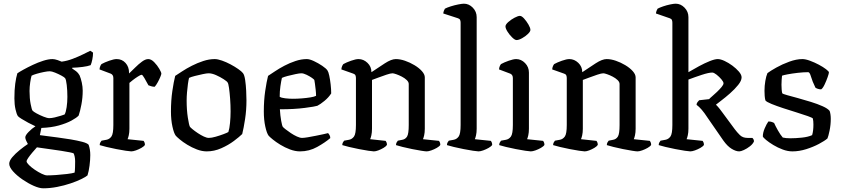

<svg xmlns="http://www.w3.org/2000/svg" viewBox="-20 -820 4568 1040"><path d="M214 200Q193 200 162.5 186.5Q132 173 101.5 152Q71 131 50.5 108Q30 85 30 67Q30 51 46.5 31.5Q63 12 86.5 -7Q110 -26 131 -40Q127 -47 122 -57.5Q117 -68 117 -76Q117 -87 135 -105.5Q153 -124 172 -136Q154 -144 133.5 -155Q113 -166 97 -176Q81 -186 77 -191Q70 -201 64 -227.5Q58 -254 58 -287Q58 -333 62.5 -366.5Q67 -400 74 -423Q84 -430 106.5 -442.5Q129 -455 157.5 -468.5Q186 -482 214.5 -491Q243 -500 264 -500Q276 -500 292 -494.5Q308 -489 314 -486Q344 -490 374 -501.5Q404 -513 429.5 -525.5Q455 -538 469 -545L484 -535Q484 -517 480 -497.5Q476 -478 471 -467Q455 -461 427.5 -457.5Q400 -454 371 -453V-449Q382 -442 392.5 -434Q403 -426 411 -412Q418 -396 423 -373Q428 -350 428 -329Q428 -291 421 -254Q414 -217 406 -194Q395 -182 367.5 -167Q340 -152 299 -140.5Q258 -129 204 -127L196 -88Q203 -87 229.5 -83.5Q256 -80 291.5 -75.5Q327 -71 362.5 -65Q398 -59 425 -52Q452 -45 460 -36Q469 -11 469 20Q469 46 465 77Q461 108 454 130Q445 138 420.5 150Q396 162 362 173.5Q328 185 289.5 192.5Q251 200 214 200ZM247 -180Q259 -180 276.5 -184Q294 -188 309.5 -193Q325 -198 330 -200Q337 -212 341 -239.5Q345 -267 345 -295Q345 -330 341.5 -359.5Q338 -389 333 -396Q330 -401 313.5 -410Q297 -419 278.5 -426.5Q260 -434 250 -434Q238 -434 218 -430Q198 -426 179 -420.5Q160 -415 151 -410Q147 -397 143.5 -373Q140 -349 140 -327Q140 -287 146 -256.5Q152 -226 156 -221Q161 -215 178.5 -205.5Q196 -196 216 -188Q236 -180 247 -180ZM235 130Q255 130 284.5 128Q314 126 342.5 122.5Q371 119 384 115Q386 107 386.5 85Q387 63 387 54Q387 40 384.5 28.5Q382 17 379 11Q377 9 358 5Q339 1 312 -3Q285 -7 257 -11Q229 -15 207.5 -18Q186 -21 180 -22Q168 -9 155 6.5Q142 22 133 35Q124 48 124 54Q124 61 137 74Q150 87 168.5 99.5Q187 112 205.5 121Q224 130 235 130Z M691 0Q684 0 661 -3.5Q638 -7 610 -12.5Q582 -18 557 -24Q532 -30 520 -34Q520 -42 523.5 -48.5Q527 -55 530 -58L557 -63Q573 -66 583.5 -80.5Q594 -95 594 -143V-397Q594 -415 580 -421L519 -444Q520 -455 523.5 -462.5Q527 -470 530 -473Q546 -482 571.5 -491Q597 -500 612 -500Q641 -500 660 -479Q679 -458 679 -426V-422Q694 -436 712.5 -454.5Q731 -473 749.5 -486.5Q768 -500 783 -500Q799 -500 815.5 -483Q832 -466 843 -447Q854 -428 854 -421Q854 -417 848.5 -403.5Q843 -390 834.5 -374.5Q826 -359 818 -350Q808 -350 798.5 -353Q789 -356 784 -358Q772 -380 762 -397.5Q752 -415 747 -415Q742 -415 727 -405.5Q712 -396 698 -385Q684 -374 681 -371V-123Q681 -102 677.5 -87Q674 -72 671 -66L758 -57Q760 -55 762.5 -49Q765 -43 765 -35Q760 -27 746 -19Q732 -11 716.5 -5.5Q701 0 691 0Z M1100 0Q1074 0 1046.5 -10.5Q1019 -21 994.5 -36Q970 -51 953.5 -65Q937 -79 932 -85Q922 -98 914 -134.5Q906 -171 906 -216Q906 -276 913.5 -327Q921 -378 929 -409Q943 -418 966.5 -433.5Q990 -449 1019.5 -464Q1049 -479 1081 -489.5Q1113 -500 1143 -500Q1159 -500 1182 -492Q1205 -484 1228.5 -471.5Q1252 -459 1270.5 -446Q1289 -433 1296 -424Q1304 -414 1308 -386.5Q1312 -359 1313.5 -328Q1315 -297 1315 -276Q1315 -224 1307.5 -175Q1300 -126 1292 -94Q1277 -79 1247 -56.5Q1217 -34 1178.5 -17Q1140 0 1100 0ZM1111 -73Q1126 -73 1148.5 -79.5Q1171 -86 1191 -93.5Q1211 -101 1217 -105Q1223 -123 1226 -154.5Q1229 -186 1229 -216Q1229 -251 1226.5 -285Q1224 -319 1220.5 -343.5Q1217 -368 1213 -373Q1210 -379 1191.5 -391Q1173 -403 1150.5 -413Q1128 -423 1110 -423Q1100 -423 1078.5 -418.5Q1057 -414 1035.5 -408.5Q1014 -403 1004 -398Q1001 -387 998 -365.5Q995 -344 993 -320Q991 -296 991 -276Q991 -224 997.5 -182.5Q1004 -141 1009 -133Q1012 -129 1023.5 -119.5Q1035 -110 1051.5 -99Q1068 -88 1084 -80.5Q1100 -73 1111 -73Z M1605 0Q1579 0 1551 -10.5Q1523 -21 1498.5 -36Q1474 -51 1457 -65Q1440 -79 1435 -85Q1425 -98 1417 -134.5Q1409 -171 1409 -216Q1409 -276 1416.5 -327Q1424 -378 1432 -409Q1446 -418 1469 -433.5Q1492 -449 1520.5 -464Q1549 -479 1580.5 -489.5Q1612 -500 1642 -500Q1657 -500 1680.5 -489Q1704 -478 1725.5 -463.5Q1747 -449 1754 -438Q1759 -431 1763.5 -410Q1768 -389 1771 -363Q1774 -337 1774 -314Q1760 -292 1737.5 -273.5Q1715 -255 1699 -247Q1688 -243 1631 -235.5Q1574 -228 1496 -228Q1498 -194 1503 -166Q1508 -138 1512 -133Q1515 -129 1527 -119.5Q1539 -110 1555.5 -99Q1572 -88 1588.5 -80.5Q1605 -73 1616 -73Q1627 -73 1647.5 -76.5Q1668 -80 1690.5 -84.5Q1713 -89 1731.5 -93Q1750 -97 1757 -99Q1761 -95 1765 -88Q1769 -81 1769 -72Q1741 -48 1698 -24Q1655 0 1605 0ZM1566 -285Q1589 -285 1614.5 -287Q1640 -289 1661.5 -292.5Q1683 -296 1692 -301Q1692 -315 1690 -333Q1688 -351 1686 -366Q1684 -381 1683 -385Q1683 -389 1670 -398Q1657 -407 1640.5 -415Q1624 -423 1612 -423Q1602 -423 1580.5 -418.5Q1559 -414 1538 -408.5Q1517 -403 1507 -398Q1503 -381 1499 -353.5Q1495 -326 1495 -296Q1503 -290 1525 -287.5Q1547 -285 1566 -285Z M2005 0Q1998 0 1975 -3.5Q1952 -7 1924 -12.5Q1896 -18 1871 -24Q1846 -30 1834 -34Q1834 -42 1837.5 -48.5Q1841 -55 1844 -58L1871 -63Q1887 -66 1897.5 -80.5Q1908 -95 1908 -143V-397Q1908 -405 1905.5 -411.5Q1903 -418 1894 -421L1829 -444Q1830 -455 1833.5 -462.5Q1837 -470 1840 -473Q1856 -482 1881.5 -491Q1907 -500 1922 -500Q1949 -500 1970.5 -479.5Q1992 -459 1992 -429Q2029 -454 2064.5 -477Q2100 -500 2124 -500Q2147 -500 2173.5 -491Q2200 -482 2225 -467Q2250 -452 2265.5 -434.5Q2281 -417 2281 -401V-123Q2281 -102 2277.5 -87Q2274 -72 2271 -66L2358 -57Q2360 -55 2362.5 -49Q2365 -43 2365 -35Q2360 -27 2346 -19Q2332 -11 2316.5 -5.5Q2301 0 2291 0Q2284 0 2262 -3.5Q2240 -7 2212.5 -12.5Q2185 -18 2161 -24Q2137 -30 2125 -34Q2125 -42 2128.5 -48.5Q2132 -55 2135 -58L2160 -63Q2176 -66 2185 -80.5Q2194 -95 2194 -143V-365Q2194 -376 2183 -386.5Q2172 -397 2156.5 -405Q2141 -413 2126.5 -418Q2112 -423 2106 -423Q2096 -423 2073.5 -415.5Q2051 -408 2028.5 -399.5Q2006 -391 1995 -387V-123Q1995 -102 1991.5 -87Q1988 -72 1985 -66L2069 -57Q2071 -55 2073.5 -49Q2076 -43 2076 -35Q2071 -27 2057.5 -19Q2044 -11 2029.5 -5.5Q2015 0 2005 0Z M2572 0Q2565 0 2542 -3.5Q2519 -7 2491 -12.5Q2463 -18 2438 -24Q2413 -30 2401 -34Q2401 -42 2404.5 -48.5Q2408 -55 2411 -58L2438 -63Q2454 -66 2464.5 -80.5Q2475 -95 2475 -143V-697Q2475 -705 2472.5 -711.5Q2470 -718 2461 -721L2381 -747Q2382 -756 2385 -763Q2388 -770 2390 -773Q2401 -779 2421.5 -785.5Q2442 -792 2462.5 -796Q2483 -800 2493 -800Q2520 -800 2541 -778.5Q2562 -757 2562 -727V-123Q2562 -102 2558.5 -87Q2555 -72 2552 -66L2639 -57Q2641 -55 2643.5 -49Q2646 -43 2646 -35Q2641 -27 2627 -19Q2613 -11 2597.5 -5.5Q2582 0 2572 0Z M2855 0Q2848 0 2825 -3.5Q2802 -7 2774 -12.5Q2746 -18 2721 -24Q2696 -30 2684 -34Q2684 -42 2687.5 -48.5Q2691 -55 2694 -58L2721 -63Q2737 -66 2747.5 -80.5Q2758 -95 2758 -143V-397Q2758 -415 2744 -421L2683 -444Q2684 -455 2687.5 -462.5Q2691 -470 2694 -473Q2710 -482 2735.5 -491Q2761 -500 2776 -500Q2803 -500 2824 -478.5Q2845 -457 2845 -427V-123Q2845 -102 2841.5 -87Q2838 -72 2835 -66L2922 -57Q2924 -55 2926.5 -49Q2929 -43 2929 -35Q2924 -27 2910 -19Q2896 -11 2880.5 -5.5Q2865 0 2855 0ZM2778 -603Q2769 -603 2754.5 -617Q2740 -631 2729 -648.5Q2718 -666 2718 -677Q2718 -687 2733 -700.5Q2748 -714 2767 -724Q2786 -734 2796 -734Q2806 -734 2819 -719.5Q2832 -705 2842.5 -687Q2853 -669 2853 -658Q2853 -649 2839.5 -636Q2826 -623 2808 -613Q2790 -603 2778 -603Z M3147 0Q3140 0 3117 -3.5Q3094 -7 3066 -12.5Q3038 -18 3013 -24Q2988 -30 2976 -34Q2976 -42 2979.5 -48.5Q2983 -55 2986 -58L3013 -63Q3029 -66 3039.5 -80.5Q3050 -95 3050 -143V-397Q3050 -405 3047.5 -411.5Q3045 -418 3036 -421L2971 -444Q2972 -455 2975.5 -462.5Q2979 -470 2982 -473Q2998 -482 3023.5 -491Q3049 -500 3064 -500Q3091 -500 3112.5 -479.5Q3134 -459 3134 -429Q3171 -454 3206.5 -477Q3242 -500 3266 -500Q3289 -500 3315.5 -491Q3342 -482 3367 -467Q3392 -452 3407.5 -434.5Q3423 -417 3423 -401V-123Q3423 -102 3419.5 -87Q3416 -72 3413 -66L3500 -57Q3502 -55 3504.5 -49Q3507 -43 3507 -35Q3502 -27 3488 -19Q3474 -11 3458.5 -5.5Q3443 0 3433 0Q3426 0 3404 -3.5Q3382 -7 3354.5 -12.5Q3327 -18 3303 -24Q3279 -30 3267 -34Q3267 -42 3270.5 -48.5Q3274 -55 3277 -58L3302 -63Q3318 -66 3327 -80.5Q3336 -95 3336 -143V-365Q3336 -376 3325 -386.5Q3314 -397 3298.5 -405Q3283 -413 3268.5 -418Q3254 -423 3248 -423Q3238 -423 3215.5 -415.5Q3193 -408 3170.5 -399.5Q3148 -391 3137 -387V-123Q3137 -102 3133.5 -87Q3130 -72 3127 -66L3211 -57Q3213 -55 3215.5 -49Q3218 -43 3218 -35Q3213 -27 3199.5 -19Q3186 -11 3171.5 -5.5Q3157 0 3147 0Z M3719 0Q3712 0 3689 -3.5Q3666 -7 3638 -12.5Q3610 -18 3585 -24Q3560 -30 3548 -34Q3548 -42 3551.5 -48.5Q3555 -55 3558 -58L3585 -63Q3601 -66 3611.5 -80.5Q3622 -95 3622 -143V-697Q3622 -705 3619.5 -711.5Q3617 -718 3608 -721L3533 -747Q3534 -756 3537 -763Q3540 -770 3542 -773Q3553 -779 3572 -785.5Q3591 -792 3610.5 -796Q3630 -800 3640 -800Q3667 -800 3688 -778.5Q3709 -757 3709 -727V-429Q3736 -445 3766.5 -461.5Q3797 -478 3824.5 -489Q3852 -500 3868 -500Q3883 -500 3904.5 -490Q3926 -480 3947 -464.5Q3968 -449 3982.5 -432Q3997 -415 3997 -401Q3997 -383 3978.5 -360Q3960 -337 3934.5 -314.5Q3909 -292 3887 -275.5Q3865 -259 3858 -253Q3861 -250 3868.5 -242Q3876 -234 3895 -208L3960 -120Q3972 -104 3987.5 -88.5Q4003 -73 4029 -73H4055Q4058 -71 4061 -66Q4064 -61 4064 -54Q4058 -40 4042 -27.5Q4026 -15 4009.5 -7.5Q3993 0 3984 0Q3966 0 3943 -14Q3920 -28 3898 -59L3815 -179Q3794 -211 3781.5 -225Q3769 -239 3763 -244Q3757 -249 3753 -252Q3753 -260 3758 -266.5Q3763 -273 3767 -277L3821 -283Q3825 -288 3837.5 -298.5Q3850 -309 3864 -322.5Q3878 -336 3888.5 -348.5Q3899 -361 3899 -369Q3899 -377 3887.5 -390.5Q3876 -404 3861.5 -415.5Q3847 -427 3838 -427Q3819 -427 3781 -414.5Q3743 -402 3709 -389V-123Q3709 -102 3705.5 -87Q3702 -72 3699 -66L3786 -57Q3788 -55 3790.5 -49Q3793 -43 3793 -35Q3788 -27 3774 -19Q3760 -11 3744.5 -5.5Q3729 0 3719 0Z M4272 0Q4247 0 4220 -10Q4193 -20 4169 -34.5Q4145 -49 4129.5 -62Q4114 -75 4112 -81Q4112 -101 4122 -124.5Q4132 -148 4142 -162Q4154 -162 4162 -159Q4170 -156 4173 -154Q4180 -138 4193.5 -114Q4207 -90 4220 -75Q4228 -73 4238.5 -72Q4249 -71 4261 -71Q4290 -71 4323.5 -74.5Q4357 -78 4379 -88Q4386 -111 4386 -145Q4386 -165 4383 -178Q4381 -182 4356 -191Q4331 -200 4295 -211Q4259 -222 4222.5 -234Q4186 -246 4159 -257Q4132 -268 4126 -276Q4123 -287 4122 -301Q4121 -315 4121 -328Q4121 -355 4125.5 -381.5Q4130 -408 4137 -424Q4153 -436 4185 -454Q4217 -472 4255.5 -486Q4294 -500 4326 -500Q4343 -500 4367.5 -491Q4392 -482 4415.5 -469.5Q4439 -457 4454.5 -445Q4470 -433 4470 -428Q4470 -422 4463 -402Q4456 -382 4446.5 -362Q4437 -342 4428 -336Q4418 -336 4409.5 -339Q4401 -342 4397 -345Q4380 -380 4373 -404.5Q4366 -429 4358 -429Q4332 -429 4301.5 -425.5Q4271 -422 4247 -417.5Q4223 -413 4216 -410Q4215 -401 4214 -388Q4213 -375 4213 -361Q4213 -348 4214 -335.5Q4215 -323 4217 -315Q4220 -311 4244 -304.5Q4268 -298 4302.5 -288.5Q4337 -279 4372.5 -268Q4408 -257 4436 -244.5Q4464 -232 4474 -219Q4480 -201 4480 -176Q4480 -144 4473.5 -112.5Q4467 -81 4462 -70Q4447 -57 4416 -40.5Q4385 -24 4347 -12Q4309 0 4272 0Z"/></svg>

Font: Texturina 72pt Medium
Style: Regular
Weight: 500
Designer: Guillermo Torres Carreño
Foundry: Omnibus-Type
Version: Version 1.002; ttfautohint (v1.8.3)